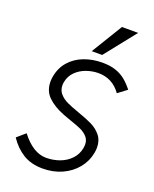

<svg xmlns="http://www.w3.org/2000/svg" viewBox="-178 -1081 955 1191"><g transform="rotate(20 300.0 -486.0)"><path d="M250.5 -59.5Q296.5 -59.5 339 -75Q381.5 -90.5 411.2 -122Q441 -153.5 448.5 -198Q450.5 -212 450.5 -217.5Q450.5 -248.5 432.5 -268.8Q414.5 -289 387.5 -301.5Q360.5 -314 314 -329.5Q300.5 -334.5 287 -339.2Q273.5 -344 260.5 -349Q193.5 -375.5 154 -414Q114.5 -452.5 114.5 -514Q114.5 -529.5 117.5 -546.5Q128 -607.5 165.5 -649.8Q203 -692 258.5 -713Q314 -734 379 -734Q429 -734 466 -721.5Q503 -709 530.5 -686.8Q558 -664.5 585 -630.5L526 -586Q470.5 -664.5 376.5 -664.5Q338.5 -664.5 299.2 -651Q260 -637.5 231 -609.2Q202 -581 194 -539Q192 -529 192 -517.5Q192 -484.5 212.2 -461.8Q232.5 -439 262.8 -424.8Q293 -410.5 344.5 -392.5Q403.5 -372 439.5 -354Q475.5 -336 500.8 -305Q526 -274 526 -227Q526 -209 522.5 -191.5Q512 -133.5 474.5 -87.5Q437 -41.5 379.5 -15.5Q322 10.5 253 10.5Q176 10.5 122.2 -23Q68.5 -56.5 30.5 -114L85.5 -161.5Q163 -59.5 250.5 -59.5ZM290.5 -778 415.5 -983H522.5L359.5 -778Z"/></g></svg>

Font: JuliaMono Light
Style: Italic
Weight: 300
Italic angle: -9°
Monospace: yes
Designer: cormullion
Foundry: corm
Version: Version 0.054; ttfautohint (v1.8.4)